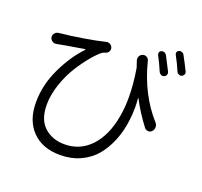

<svg xmlns="http://www.w3.org/2000/svg" viewBox="-144 -975 1262 1198"><g transform="rotate(20 486.5 -376.0)"><path d="M828.1 -660.2Q832 -650.4 828.1 -640.6Q824.2 -630.9 814.5 -627Q803.7 -623 793.9 -627.4Q784.2 -631.8 779.3 -641.6Q756.8 -695.3 733.4 -738.3Q729.5 -747.1 732.4 -755.9Q735.4 -764.6 745.1 -767.6Q754.9 -771.5 764.6 -767.6Q774.4 -763.7 779.3 -754.9Q809.6 -697.3 828.1 -660.2ZM620.1 -662.1Q616.2 -675.8 623 -689Q629.9 -702.1 643.6 -706.1Q657.2 -710.9 669.9 -703.6Q682.6 -696.3 685.5 -682.6Q737.3 -476.6 862.3 -336.9Q873 -325.2 873 -309.1Q873 -293 862.3 -281.2Q851.6 -269.5 836.4 -270.5Q821.3 -271.5 812.5 -283.2Q752 -362.3 710.9 -442.4Q710.9 -443.4 709.5 -443.4Q708 -443.4 708 -441.4Q710.9 -411.1 710.9 -381.8Q710.9 -336.9 705.1 -293Q696.3 -220.7 670.4 -156.7Q644.5 -92.8 605 -45.4Q565.4 2 504.9 29.8Q444.3 57.6 371.1 57.6Q252.9 57.6 185.5 -11.7Q118.2 -81.1 118.2 -200.2Q118.2 -316.4 170.9 -427.2Q223.6 -538.1 294.9 -612.3Q295.9 -614.3 294.9 -615.7Q293.9 -617.2 293 -617.2Q275.4 -614.3 238.8 -607.9Q202.1 -601.6 174.3 -597.2Q146.5 -592.8 129.9 -588.9Q123 -587.9 113.3 -585.9Q97.7 -583 85.4 -591.8Q73.2 -600.6 70.3 -616.2Q70.3 -618.2 70.3 -621.1Q70.3 -632.8 79.1 -642.6Q88.9 -654.3 104.5 -655.3Q111.3 -656.2 118.2 -657.2Q172.9 -662.1 259.3 -676.3Q345.7 -690.4 400.4 -704.1Q414.1 -708 426.8 -701.2Q439.5 -694.3 443.4 -681.2Q447.3 -668 440.9 -655.8Q434.6 -643.6 420.9 -639.6Q408.2 -635.7 401.4 -631.8Q376 -613.3 341.3 -572.3Q306.6 -531.2 271 -475.1Q235.4 -418.9 210.9 -347.2Q186.5 -275.4 186.5 -210Q186.5 -111.3 239.7 -63Q293 -14.6 374 -14.6Q477.5 -14.6 547.9 -89.8Q618.2 -165 641.6 -297.9Q652.3 -356.4 652.3 -425.8Q652.3 -511.7 635.7 -613.3Q634.8 -620.1 631.8 -627Q626 -643.6 620.1 -662.1ZM836.9 -776.4Q834 -781.2 834 -787.1Q834 -790 835 -793.9Q837.9 -802.7 846.7 -805.7Q851.6 -808.6 857.4 -808.6Q861.3 -808.6 866.2 -806.6Q876 -803.7 880.9 -794.9Q903.3 -754.9 930.7 -699.2Q932.6 -694.3 932.6 -689.5Q932.6 -684.6 930.7 -680.7Q926.8 -670.9 917 -667Q912.1 -665 908.2 -665Q902.3 -665 897.5 -668Q886.7 -671.9 882.8 -681.6Q859.4 -736.3 836.9 -776.4Z"/></g></svg>

Font: Gen Jyuu Gothic P Normal
Style: Regular
Weight: 300
Designer: [Source Han Sans]
Ryoko NISHIZUKA  (kana & ideographs); Paul D. Hunt (Latin, Greek & Cyrillic); Wenlong ZHANG  (bopomofo
Version: Version 1.002.20150607